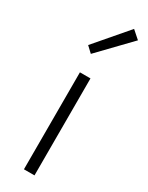

<svg xmlns="http://www.w3.org/2000/svg" viewBox="-220 -878 703 914"><g transform="rotate(30 131.5 -420.5)"><path d="M100 0V-533H158V0ZM101 -635 69 -665 220 -841 263 -803Z"/></g></svg>

Font: Noto Sans Korean Light
Style: Regular
Weight: 300
Designer: Ryoko NISHIZUKA  (kana & ideographs); Paul D. Hunt (Latin, Greek & Cyrillic); Wenlong ZHANG  (bopomofo); Sandoll Communi
Foundry: Adobe Systems Incorporated
Version: Version 1.000;PS 1;hotconv 1.0.78;makeotf.lib2.5.61930